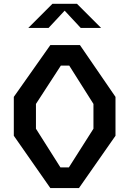

<svg xmlns="http://www.w3.org/2000/svg" viewBox="-20 -960 660 980"><path d="M237 0H383L569.5 -267V-465.5L388 -730H237L50.5 -465.5V-267ZM124.5 -817.5H228L310 -905.5L392 -817.5H496L373 -940.5H247.5ZM163.5 -303V-429.5L290.5 -625H333.5L457 -429.5V-303L331.5 -105.5H288.5Z"/></svg>

Font: Monaspace Krypton Medium
Style: Regular
Weight: 500
Designer: Riley Cran & the Lettermatic Team
Foundry: Lettermatic
Version: Version 1.101 (Monaspace Krypton)